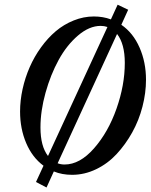

<svg xmlns="http://www.w3.org/2000/svg" viewBox="-20 -748 656 836"><path d="M182.6 68.4 136.7 44.4 169.4 -26.4Q120.6 -62.5 94 -125Q67.4 -187.5 67.4 -262.2Q67.4 -310.5 78.4 -360.4Q89.4 -410.2 109.4 -455.8Q129.4 -501.5 158.7 -542Q188 -582.5 222.9 -612.1Q257.8 -641.6 300.8 -658.9Q343.8 -676.3 388.7 -676.3Q428.7 -676.3 462.9 -663.6L492.2 -727.5L538.1 -705.6L508.3 -640.1Q559.6 -605 587.6 -541Q615.7 -477.1 615.7 -400.9Q615.7 -343.3 600.3 -283.7Q585 -224.1 555.7 -171.4Q526.4 -118.7 487.5 -76.9Q448.7 -35.2 398.2 -11Q347.7 13.2 293.9 13.2Q250 13.2 214.4 -1.5ZM156.2 -192.9Q156.2 -111.3 189 -68.8L447.8 -630.4Q433.6 -635.3 418.5 -635.3Q368.7 -635.3 319.6 -593.3Q270.5 -551.3 235.4 -487.1Q200.2 -422.9 178.2 -344Q156.2 -265.1 156.2 -192.9ZM261.2 -31.7Q327.6 -31.7 389.4 -102.1Q451.2 -172.4 487.3 -274.9Q523.4 -377.4 523.4 -474.1Q523.4 -557.1 489.7 -600.1L231 -37.1Q244.6 -31.7 261.2 -31.7Z"/></svg>

Font: Elstob 8pt Medium
Style: Italic
Weight: 500
Italic angle: -20°
Designer: Peter S. Baker
Version: Version 1.015